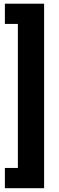

<svg xmlns="http://www.w3.org/2000/svg" viewBox="-20 -847 318 1033"><path d="M6.3 -827.1H217.3V165.5H6.3V56.6H76.2V-718.3H6.3Z"/></svg>

Font: MAUL Bold
Style: Bold
Weight: 700
Designer: MAUL
Version: Version 1.0; 2020; ttfautohint (v1.8.3)